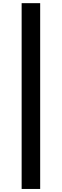

<svg xmlns="http://www.w3.org/2000/svg" viewBox="-20 -982 398 1236"><path d="M238.6 234.4H119.3V-961.6H238.6Z"/></svg>

Font: Linik Sans SemiBold
Style: Regular
Weight: 600
Designer: Rasmus Andersson (font), Cristiano Sobral (main changes)
Foundry: rsms
Version: Version 3.018;June 1, 2022;FontCreator 14.0.0.2814 64-bit; t